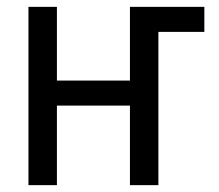

<svg xmlns="http://www.w3.org/2000/svg" viewBox="-20 -540 640 560"><path d="M63 0V-520H146V-305H359V-520H576V-447H442V0H359V-232H146V0Z"/></svg>

Font: R Plex Mono
Style: Regular
Weight: 400
Monospace: yes
Designer: Belleve Invis
Foundry: Belleve Invis
Version: Version 31.8.0